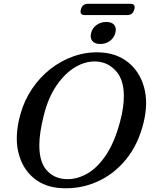

<svg xmlns="http://www.w3.org/2000/svg" viewBox="-20 -994 812 1028"><path d="M515 -713.5Q605 -709.5 666.5 -660Q728 -610.5 751.2 -527.2Q774.5 -444 749 -338.5Q720.5 -221 655 -140.8Q589.5 -60.5 500 -21Q410.5 18.5 311 13.5Q220.5 9.5 159.5 -41.5Q98.5 -92.5 78 -179.5Q57.5 -266.5 88.5 -379.5Q109 -455 151 -517.5Q193 -580 250.2 -624.8Q307.5 -669.5 375 -693Q442.5 -716.5 515 -713.5ZM330 -35Q386 -31.5 442 -61.5Q498 -91.5 545.5 -160.8Q593 -230 623 -343Q634 -384.5 638.8 -419.5Q643.5 -454.5 643 -483.5Q642.5 -567.5 601.2 -613.5Q560 -659.5 500.5 -664.5Q443.5 -669 386.8 -636.8Q330 -604.5 284 -538.2Q238 -472 214 -374.5Q202 -326.5 196.2 -287Q190.5 -247.5 190.5 -216Q190.5 -127.5 229.2 -83.2Q268 -39 330 -35ZM517 -758.5Q487.5 -758.5 474.2 -774.8Q461 -791 468 -818Q475 -844 497 -860.2Q519 -876.5 549 -876.5Q579 -876.5 591.8 -860.2Q604.5 -844 597.5 -818Q590.5 -791.5 568.8 -775Q547 -758.5 517 -758.5ZM413 -943.5Q421 -973.5 450 -973.5H679Q707.5 -973.5 699 -943.5Q691 -913.5 662.5 -913.5H433.5Q405 -913.5 413 -943.5Z"/></svg>

Font: Fraunces 9pt S050
Style: Italic
Weight: 400
Italic angle: -16°
Version: Version 1.000; ttfautohint (v1.8.3)